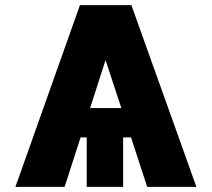

<svg xmlns="http://www.w3.org/2000/svg" viewBox="-20 -727 824 747"><path d="M489.7 -192.4H459V0H317.4V-192.4H293.5L231.4 0H40L291 -707H491.2L744.1 0H552.7ZM452.1 -306.6 390.6 -493.2 330.6 -306.6Z"/></svg>

Font: Pretendard GOV Black
Style: Regular
Weight: 900
Designer: Base glyphs from Inter by Rasmus Andersson; Hangeul glyphs from Noto Sans CJK(Source Han Sans) by Jang Soo-young and Kan
Foundry: Kil Hyung-jin
Version: Version 1.309